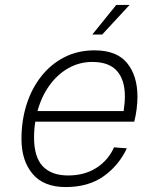

<svg xmlns="http://www.w3.org/2000/svg" viewBox="-20 -746 640 778"><path d="M246 12Q157 12 112 -41.5Q67 -95 67 -183Q67 -257 87.5 -322Q108 -387 147 -436.5Q186 -486 240.5 -514Q295 -542 363 -542Q453 -542 495 -490.5Q537 -439 537 -354Q537 -330 533.5 -303Q530 -276 524 -253H123Q118 -222 118 -189Q118 -109 153.5 -72Q189 -35 256 -35Q323 -35 371 -66Q419 -97 442 -149L494 -145Q461 -75 399.5 -31.5Q338 12 246 12ZM354 -495Q302 -495 257.5 -470Q213 -445 180.5 -400Q148 -355 132 -296H481Q483 -311 484.5 -325.5Q486 -340 486 -356Q486 -422 454 -458.5Q422 -495 354 -495ZM354 -606 451 -726H505L394 -606Z"/></svg>

Font: Geist Mono ExtraLight
Style: Italic
Weight: 200
Italic angle: -12°
Monospace: yes
Designer: Basement.studio, Andrés Briganti, Mateo Zaragoza
Foundry: Basement.studio, Vercel, Andrés Briganti, Guido Ferreyra, Mateo Zaragoza
Version: Version 1.500; ttfautohint (v1.8.4.7-5d5b)